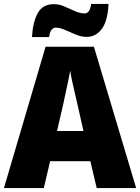

<svg xmlns="http://www.w3.org/2000/svg" viewBox="-20 -1046 710 973"><path d="M470 -93 438 -229H234L202 -93H0L211 -809H456L670 -93ZM373 -515Q368 -537 360.5 -569Q353 -601 346 -633Q339 -665 336 -688Q332 -666 325.5 -635Q319 -604 312 -572.5Q305 -541 300 -516L269 -382H403ZM142 -858Q146 -933 171 -979Q196 -1025 253 -1025Q279 -1025 306 -1013.5Q333 -1002 359 -990Q385 -978 410 -978Q420 -978 429 -988Q438 -998 442 -1026H530Q526 -939 495.5 -899Q465 -859 420 -859Q392 -859 363.5 -871Q335 -883 309 -894.5Q283 -906 261 -906Q253 -906 243 -897Q233 -888 229 -858Z"/></svg>

Font: Noto Sans Telugu UI SemiCondensed Black
Style: Regular
Weight: 900
Width: 4
Designer: Jelle Bosma - Monotype Design Team
Foundry: Monotype Imaging Inc.
Version: Version 2.005; ttfautohint (v1.8.4.7-5d5b)